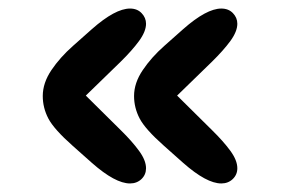

<svg xmlns="http://www.w3.org/2000/svg" viewBox="-20 -504 659 449"><path d="M284 -75Q249.5 -75 195 -123L150 -163Q106 -202 93 -227Q80 -252 80 -279.5Q80 -310 100.2 -340Q120.5 -370 150.5 -396.5L195 -436Q249.5 -484 284 -484Q301 -484 311.2 -473.2Q321.5 -462.5 321.5 -448.5Q321.5 -430.5 305.2 -408.2Q289 -386 262 -359.5L119.5 -221V-341L262.5 -199.5Q289 -173.5 305.2 -151.2Q321.5 -129 321.5 -110.5Q321.5 -95.5 310.8 -85.2Q300 -75 284 -75ZM497.5 -75Q463 -75 408.5 -123L363.5 -163Q319.5 -202 306.5 -227Q293.5 -252 293.5 -279.5Q293.5 -310 313.8 -340Q334 -370 364 -396.5L408.5 -436Q463 -484 497.5 -484Q514.5 -484 524.8 -473.2Q535 -462.5 535 -448.5Q535 -430.5 518.8 -408.2Q502.5 -386 475.5 -359.5L333 -221V-341L476 -199.5Q502.5 -173.5 518.8 -151.2Q535 -129 535 -110.5Q535 -95.5 524.2 -85.2Q513.5 -75 497.5 -75Z"/></svg>

Font: Sono Monospace ExtraBold
Style: Regular
Weight: 800
Version: Version 2.112